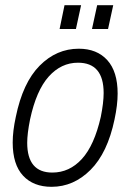

<svg xmlns="http://www.w3.org/2000/svg" viewBox="-20 -710 503 741"><path d="M29 -160Q29 -204 41 -259Q68 -391 133 -456.5Q198 -522 284 -522Q354 -522 394 -478Q434 -434 434 -349Q434 -305 422 -249Q395 -120 329.5 -54.5Q264 11 179 11Q109 11 69 -32Q29 -75 29 -160ZM369 -259Q380 -314 380 -351Q380 -468 281 -468Q216 -468 168 -414.5Q120 -361 96 -249Q85 -194 85 -159Q85 -44 182 -44Q248 -44 296 -96.5Q344 -149 369 -259ZM229 -690H293L273 -598H210ZM355 -690H417L397 -598H335Z"/></svg>

Font: Decalotype Light Italic
Style: Regular
Weight: 300
Italic angle: -12°
Designer: Alfredo Marco Pradil
Foundry: Alfredo Marco Pradil
Version: Version 1.0